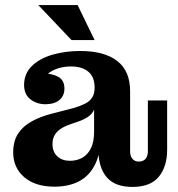

<svg xmlns="http://www.w3.org/2000/svg" viewBox="-20 -725 702 757"><path d="M159 -314Q126 -314 100.5 -333Q75 -352 75 -390Q75 -435 106 -465Q137 -495 187.5 -509.5Q238 -524 296 -524Q392 -524 443 -484Q494 -444 493 -362L353 -379Q353 -422 328 -442.5Q303 -463 260 -463Q232 -463 207.5 -455Q183 -447 166.5 -432Q150 -417 143 -394V-436Q184 -436 209 -422.5Q234 -409 234 -376Q234 -347 214 -330.5Q194 -314 159 -314ZM502 12Q433 12 400.5 -26.5Q368 -65 368 -134V-164H351V-293H347L353 -335V-379L493 -362V-128Q493 -110 502 -99Q511 -88 527 -88Q545 -88 554 -99Q563 -110 563 -128V-329H639V-135Q639 -68 606 -28Q573 12 502 12ZM195 11Q119 11 75.5 -26.5Q32 -64 32 -124Q32 -169 51.5 -198.5Q71 -228 106 -247Q141 -266 185 -277L270 -299Q297 -307 315 -316Q333 -325 343 -340Q353 -355 353 -379L356 -293H351Q345 -278 330 -266.5Q315 -255 289 -246L260 -236Q236 -228 220 -217.5Q204 -207 195.5 -192.5Q187 -178 187 -157Q187 -126 206 -108.5Q225 -91 256 -91Q282 -91 303.5 -102.5Q325 -114 338 -139.5Q351 -165 351 -206L377 -197Q378 -125 356 -79Q334 -33 293 -11Q252 11 195 11ZM262 -567 131 -705H286L353 -567Z"/></svg>

Font: Montagu Slab 144pt SemiBold
Style: Regular
Weight: 600
Version: Version 1.000